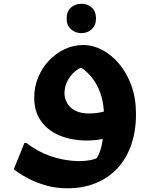

<svg xmlns="http://www.w3.org/2000/svg" viewBox="-20 -756 808 1036"><path d="M342.9 260Q280.9 260 228.4 244.7Q176 229.4 137 209.3Q98 189.1 76.2 173.5Q54.4 157.9 54.4 157.6L111.6 15.6H122.4Q182 61.2 250.4 85.6Q318.7 110 397.8 113.5Q442.6 113.5 476 106.2Q509.4 98.9 534.8 75.2L485.3 120.3Q503.6 99.6 516.2 69Q528.8 38.4 535 -9Q541.3 -56.4 541.3 -128.5Q541.3 -174 532 -216.4Q522.8 -258.8 503 -296Q483.2 -333.2 452.9 -362.8Q422.7 -392.5 380.4 -411.1L463.6 -406.8Q397.2 -392.1 362.6 -348Q328 -303.8 328 -252.1Q328 -225.2 342.1 -200Q356.1 -174.8 385.4 -159.3Q414.6 -143.7 461.1 -143.7Q482.4 -143.7 504.6 -146.7Q526.8 -149.6 549.3 -156.7L553.2 -10.8Q527 -3.7 501 -0.8Q475 2.2 450.9 2.2Q367.8 2.2 302.9 -24.4Q237.9 -51 201.2 -102.7Q164.6 -154.4 164.6 -228.9Q164.6 -286.8 185.8 -338.3Q207 -389.7 244 -428.8Q280.9 -467.8 328.5 -490.5Q376.1 -513.1 429.3 -513.1Q481.4 -513.1 531.8 -486.6Q582.1 -460 623.3 -411Q664.5 -361.9 689.2 -293.6Q713.8 -225.2 713.8 -141.3Q713.8 -48.7 688.1 25.5Q662.4 99.6 613.8 152Q565.1 204.3 496.5 232.2Q427.8 260 342.9 260ZM418.8 -577.3Q386 -577.3 362.8 -598.3Q339.6 -619.2 339.6 -656.5Q339.6 -694.5 362.8 -715.1Q386 -735.7 418.8 -735.7Q452.3 -735.7 475.2 -715.1Q498 -694.5 498 -656.5Q498 -619.2 475.2 -598.3Q452.3 -577.3 418.8 -577.3Z"/></svg>

Font: Kufam
Style: Italic
Weight: 400
Italic angle: -11°
Designer: Artur Schmal
Foundry: Original Type
Version: Version 1.301; ttfautohint (v1.8.3)